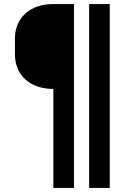

<svg xmlns="http://www.w3.org/2000/svg" viewBox="-20 -750 640 950"><path d="M346 180H244V-310Q201 -310 166 -322Q131 -334 106 -356.5Q81 -379 67.5 -410.5Q54 -442 54 -480V-560Q54 -598 67.5 -629.5Q81 -661 106 -683.5Q131 -706 166 -718Q201 -730 244 -730H346ZM523 180H421V-730H523Z"/></svg>

Font: Maple Mono NL
Style: Bold
Weight: 700
Monospace: yes
Designer: subframe7536
Version: Version 7.000